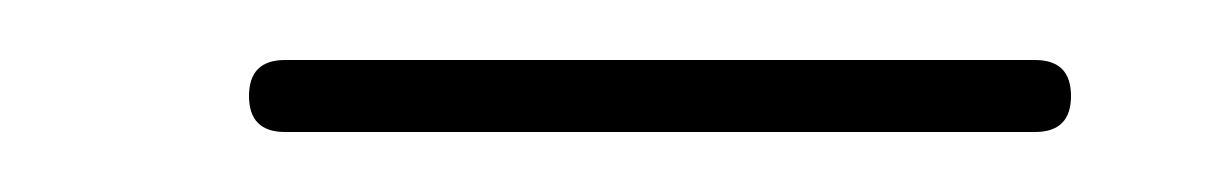

<svg xmlns="http://www.w3.org/2000/svg" viewBox="-20 -174 410 64"><path d="M75 -130Q63 -130 63 -142Q63 -154 75 -154Q137 -154 200 -154Q263 -154 325 -154Q325 -154 325 -154Q325 -154 325 -154Q337 -154 337 -142Q337 -130 325 -130Q263 -130 200 -130Q137 -130 75 -130Q75 -130 75 -130Q75 -130 75 -130Z"/></svg>

Font: FRB American Cursive Light
Style: Italic
Weight: 300
Italic angle: -25°
Version: Version 2.0;Modular Font Editor K font №1